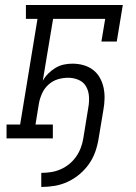

<svg xmlns="http://www.w3.org/2000/svg" viewBox="-20 -550 540 763"><path d="M144 193V137Q163 137 182.5 134Q202 131 220.5 123Q239 115 255 102Q271 89 282.5 72.5Q294 56 301 37.5Q308 19 311 0L331 -123Q335 -145 333.5 -167Q332 -189 322 -206.5Q312 -224 292.5 -232.5Q273 -241 251 -241Q230 -241 210 -235Q190 -229 173.5 -214.5Q157 -200 148 -180.5Q139 -161 135 -141L121 -55H190V0H6V-55H60L129 -475H83V-530H468L444 -385H383L398 -475H191L150 -229Q159 -245 172 -258Q185 -271 201 -280.5Q217 -290 234 -293.5Q251 -297 268 -297Q291 -297 312 -291Q333 -285 349.5 -272.5Q366 -260 376.5 -241.5Q387 -223 391.5 -202Q396 -181 395.5 -158.5Q395 -136 391 -114L372 0Q368 26 359 52Q350 78 334 101Q318 124 296 142.5Q274 161 249 172.5Q224 184 197.5 188.5Q171 193 144 193Z"/></svg>

Font: Iosevka Slab Light Oblique
Style: Regular
Weight: 300
Italic angle: -9°
Monospace: yes
Designer: Belleve Invis
Foundry: Belleve Invis
Version: Version 11.1.1; ttfautohint (v1.8.3)